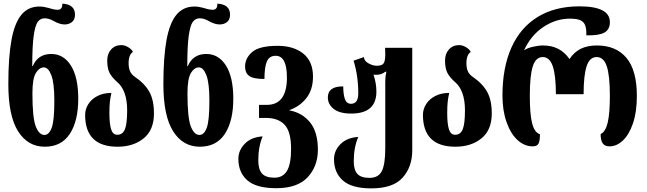

<svg xmlns="http://www.w3.org/2000/svg" viewBox="-20 -800 3570 1060"><path d="M26 -335Q26 -486 43.5 -580Q61 -674 98.5 -719Q136 -764 198 -764Q220 -764 249 -756Q279 -746 298 -746Q310 -746 317 -753Q324 -760 324 -780Q394 -776 394 -719Q394 -691 377 -678Q360 -665 337 -665Q310 -665 278 -683Q251 -699 227 -699Q203 -699 188.5 -679.5Q174 -660 166 -602.5Q158 -545 158 -435H161Q189 -502 263 -502Q331 -502 371.5 -438Q412 -374 412 -255Q412 -132 365.5 -61Q319 10 227 10Q134 10 80 -75Q26 -160 26 -335ZM280 -244Q280 -341 263.5 -384.5Q247 -428 222 -428Q197 -428 178 -397Q159 -366 159 -285Q159 -149 177.5 -102Q196 -55 225 -55Q251 -55 265.5 -94.5Q280 -134 280 -244Z M450 -166Q450 -197 467.5 -225Q485 -253 518 -270Q551 -287 595 -287Q589 -261 586.5 -236.5Q584 -212 584 -176Q584 -116 593.5 -86Q603 -56 628 -56Q657 -56 669.5 -86Q682 -116 682 -191Q682 -302 625 -349Q596 -375 584 -399.5Q572 -424 572 -466Q572 -503 593.5 -527Q615 -551 650 -551Q669 -551 688.5 -539Q708 -527 714 -513Q703 -507 696.5 -491Q690 -475 690 -452Q690 -425 697.5 -407.5Q705 -390 723 -377Q779 -339 804.5 -293Q830 -247 830 -174Q830 -82 773 -36Q716 10 629 10Q450 10 450 -166Z M882 -335Q882 -486 899.5 -580Q917 -674 954.5 -719Q992 -764 1054 -764Q1076 -764 1105 -756Q1135 -746 1154 -746Q1166 -746 1173 -753Q1180 -760 1180 -780Q1250 -776 1250 -719Q1250 -691 1233 -678Q1216 -665 1193 -665Q1166 -665 1134 -683Q1107 -699 1083 -699Q1059 -699 1044.5 -679.5Q1030 -660 1022 -602.5Q1014 -545 1014 -435H1017Q1045 -502 1119 -502Q1187 -502 1227.5 -438Q1268 -374 1268 -255Q1268 -132 1221.5 -61Q1175 10 1083 10Q990 10 936 -75Q882 -160 882 -335ZM1136 -244Q1136 -341 1119.5 -384.5Q1103 -428 1078 -428Q1053 -428 1034 -397Q1015 -366 1015 -285Q1015 -149 1033.5 -102Q1052 -55 1081 -55Q1107 -55 1121.5 -94.5Q1136 -134 1136 -244Z M1296 77Q1296 30 1331.5 -6.5Q1367 -43 1430 -47Q1406 10 1406 85Q1406 135 1426.5 158Q1447 181 1495 181Q1542 181 1564.5 143Q1587 105 1587 22Q1587 -73 1551.5 -111Q1516 -149 1448 -149H1410V-221H1453Q1564 -221 1564 -372Q1564 -492 1502 -492Q1467 -492 1453.5 -461Q1440 -430 1440 -364Q1378 -364 1355.5 -381Q1333 -398 1333 -432Q1333 -479 1372.5 -513Q1412 -547 1513 -547Q1601 -547 1654.5 -504Q1708 -461 1708 -377Q1708 -305 1671.5 -258.5Q1635 -212 1577 -192V-191Q1650 -177 1692.5 -123.5Q1735 -70 1735 27Q1735 117 1679 178Q1623 239 1505 239Q1395 239 1345.5 195.5Q1296 152 1296 77Z M1824 79Q1824 32 1859.5 -4Q1895 -40 1958 -44Q1933 14 1933 90Q1933 138 1953 160Q1973 182 2020 182Q2069 182 2088 144.5Q2107 107 2107 18V-351Q2107 -377 2113 -404H2107Q2087 -387 2057 -387Q2047 -387 2042 -388Q2058 -341 2058 -294Q2058 -173 1919 -173Q1855 -173 1822.5 -198.5Q1790 -224 1790 -262Q1790 -324 1875 -323Q1875 -280 1884 -253.5Q1893 -227 1918 -227Q1958 -227 1958 -285Q1958 -381 1932 -465L1989 -485Q1990 -464 2014 -450.5Q2038 -437 2060 -437Q2089 -437 2098 -450.5Q2107 -464 2107 -499L2106 -536H2256V30Q2256 121 2203 180.5Q2150 240 2030 240Q1922 240 1873 196.5Q1824 153 1824 79Z M2315 -166Q2315 -197 2332.5 -225Q2350 -253 2383 -270Q2416 -287 2460 -287Q2454 -261 2451.5 -236.5Q2449 -212 2449 -176Q2449 -116 2458.5 -86Q2468 -56 2493 -56Q2522 -56 2534.5 -86Q2547 -116 2547 -191Q2547 -302 2490 -349Q2461 -375 2449 -399.5Q2437 -424 2437 -466Q2437 -503 2458.5 -527Q2480 -551 2515 -551Q2534 -551 2553.5 -539Q2573 -527 2579 -513Q2568 -507 2561.5 -491Q2555 -475 2555 -452Q2555 -425 2562.5 -407.5Q2570 -390 2588 -377Q2644 -339 2669.5 -293Q2695 -247 2695 -174Q2695 -82 2638 -36Q2581 10 2494 10Q2315 10 2315 -166Z M2754 -272Q2754 -427 2803.5 -537.5Q2853 -648 2948.5 -706.5Q3044 -765 3179 -765Q3347 -765 3347 -678Q3347 -636 3315.5 -619.5Q3284 -603 3217 -605Q3218 -641 3210.5 -660.5Q3203 -680 3183.5 -688.5Q3164 -697 3126 -697Q3049 -697 2980 -651Q2911 -605 2873 -522Q2889 -534 2921 -541.5Q2953 -549 2978 -549Q3073 -549 3124 -474Q3150 -513 3187 -531Q3224 -549 3275 -549Q3381 -549 3438.5 -480.5Q3496 -412 3496 -270Q3496 -182 3474.5 -119Q3453 -56 3418.5 -24Q3384 8 3346 8Q3319 8 3307.5 -8.5Q3296 -25 3296 -60Q3323 -72 3335 -123Q3347 -174 3347 -270Q3347 -383 3330 -434Q3313 -485 3274 -485Q3235 -485 3218.5 -434Q3202 -383 3202 -280H3049Q3049 -382 3032 -433.5Q3015 -485 2976 -485Q2938 -485 2921.5 -434Q2905 -383 2905 -270Q2905 -169 2918 -118.5Q2931 -68 2961 -59Q2961 -22 2953 -7Q2945 8 2921 8Q2875 8 2837 -27Q2799 -62 2776.5 -126Q2754 -190 2754 -272Z"/></svg>

Font: Noto Serif Georgian Bold Cond
Style: Regular
Weight: 700
Width: 3
Designer: Monotype Design team
Foundry: Monotype Imaging Inc.
Version: Version 1.000